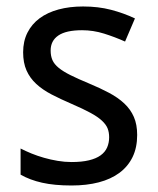

<svg xmlns="http://www.w3.org/2000/svg" viewBox="-20 -566 491 596"><path d="M405.8 -147Q405.8 -107.9 391.6 -78.6Q377.4 -49.3 350.8 -29.5Q324.2 -9.8 286.6 0Q249 9.8 202.1 9.8Q148.9 9.8 110.8 1.2Q72.8 -7.3 43.9 -23.9V-105Q59.1 -97.2 77.6 -89.6Q96.2 -82 116.7 -76.2Q137.2 -70.3 158.9 -66.7Q180.7 -63 202.1 -63Q233.9 -63 256.1 -68.4Q278.3 -73.7 292.2 -83.7Q306.2 -93.8 312.5 -108.2Q318.8 -122.6 318.8 -140.1Q318.8 -155.3 314 -167.5Q309.1 -179.7 296.1 -191.7Q283.2 -203.6 260.7 -215.8Q238.3 -228 203.1 -243.2Q168 -258.3 139.9 -272.9Q111.8 -287.6 92.3 -305.7Q72.8 -323.7 62.3 -347.4Q51.8 -371.1 51.8 -403.8Q51.8 -438 65.2 -464.6Q78.6 -491.2 103 -509.3Q127.4 -527.3 161.6 -536.6Q195.8 -545.9 237.8 -545.9Q285.2 -545.9 324.5 -535.6Q363.8 -525.4 398.9 -508.8L368.2 -437Q336.4 -451.2 303 -461.7Q269.5 -472.2 234.9 -472.2Q185.1 -472.2 161.1 -455.8Q137.2 -439.5 137.2 -409.2Q137.2 -392.1 142.8 -379.4Q148.4 -366.7 162.1 -355.5Q175.8 -344.2 198.7 -332.8Q221.7 -321.3 255.9 -307.1Q291 -292.5 318.6 -277.8Q346.2 -263.2 365.7 -244.9Q385.3 -226.6 395.5 -203.1Q405.8 -179.7 405.8 -147Z"/></svg>

Font: Droid Sans
Style: Regular
Weight: 400
Version: Version 1.00 build 113